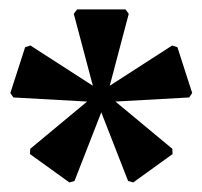

<svg xmlns="http://www.w3.org/2000/svg" viewBox="-20 -795 430 408"><path d="M263.1 -407.3 252.2 -410.4 195.2 -556.3 138.3 -410.4 127.4 -407.3 43.7 -467.6 44.3 -478.8 165.1 -579.2 8.4 -587.9 2 -597.3 33.4 -694.7 44.7 -698.3 177.3 -612.8 136.8 -765.7 143.8 -775H246.6L253.6 -765.7L213.2 -612.8L345.8 -698.3L357 -694.7L388.4 -597.3L382 -587.9L225.3 -579.2L346.2 -478.8L346.7 -467.6Z"/></svg>

Font: Platypi Light
Style: Regular
Weight: 300
Designer: David Sargent
Foundry: Bolt Cutter Type
Version: Version 1.200